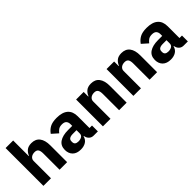

<svg xmlns="http://www.w3.org/2000/svg" viewBox="134 -1693 2657 2657"><g transform="rotate(-45 1463.0 -364.0)"><path d="M69 -740H217V-436H223Q237 -477 272 -507Q307 -537 369 -537Q450 -537 491.5 -483Q533 -429 533 -329V0H385V-317Q385 -368 369 -392.5Q353 -417 312 -417Q294 -417 277 -412.5Q260 -408 246.5 -398Q233 -388 225 -373.5Q217 -359 217 -340V0H69Z M1053 0Q1013 0 986.5 -25Q960 -50 953 -92H947Q935 -41 894 -14.5Q853 12 793 12Q714 12 672 -30Q630 -72 630 -141Q630 -224 690.5 -264.5Q751 -305 855 -305H938V-338Q938 -376 918 -398.5Q898 -421 851 -421Q807 -421 781 -402Q755 -383 738 -359L650 -437Q682 -484 730.5 -510.5Q779 -537 862 -537Q974 -537 1030 -488Q1086 -439 1086 -345V-115H1135V0ZM848 -91Q885 -91 911.5 -107Q938 -123 938 -159V-221H866Q779 -221 779 -162V-147Q779 -118 797 -104.5Q815 -91 848 -91Z M1234 0V-525H1382V-436H1388Q1402 -477 1437 -507Q1472 -537 1534 -537Q1615 -537 1656.5 -483Q1698 -429 1698 -329V0H1550V-317Q1550 -368 1534 -392.5Q1518 -417 1477 -417Q1459 -417 1442 -412.5Q1425 -408 1411.5 -398Q1398 -388 1390 -373.5Q1382 -359 1382 -340V0Z M1830 0V-525H1978V-436H1984Q1998 -477 2033 -507Q2068 -537 2130 -537Q2211 -537 2252.5 -483Q2294 -429 2294 -329V0H2146V-317Q2146 -368 2130 -392.5Q2114 -417 2073 -417Q2055 -417 2038 -412.5Q2021 -408 2007.5 -398Q1994 -388 1986 -373.5Q1978 -359 1978 -340V0Z M2814 0Q2774 0 2747.5 -25Q2721 -50 2714 -92H2708Q2696 -41 2655 -14.5Q2614 12 2554 12Q2475 12 2433 -30Q2391 -72 2391 -141Q2391 -224 2451.5 -264.5Q2512 -305 2616 -305H2699V-338Q2699 -376 2679 -398.5Q2659 -421 2612 -421Q2568 -421 2542 -402Q2516 -383 2499 -359L2411 -437Q2443 -484 2491.5 -510.5Q2540 -537 2623 -537Q2735 -537 2791 -488Q2847 -439 2847 -345V-115H2896V0ZM2609 -91Q2646 -91 2672.5 -107Q2699 -123 2699 -159V-221H2627Q2540 -221 2540 -162V-147Q2540 -118 2558 -104.5Q2576 -91 2609 -91Z"/></g></svg>

Font: IBM Plex Sans Arabic
Style: Bold
Weight: 700
Designer: Mike Abbink, Paul van der Laan, Pieter van Rosmalen, Wael Morcos, Khajak Apelian
Foundry: Bold Monday
Version: Version 1.2